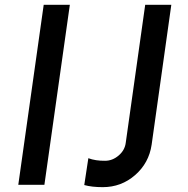

<svg xmlns="http://www.w3.org/2000/svg" viewBox="-20 -770 784 800"><path d="M162.1 -750H271L165 0H56.2ZM408.2 9.8Q362.3 9.8 331.1 1L348.1 -110.8Q377.9 -99.6 418 -100.1Q448.7 -100.1 474.4 -122.1Q500 -144 503.9 -174.8L585 -750H693.8L611.8 -167Q600.6 -90.8 543 -40.5Q485.4 9.8 408.2 9.8Z"/></svg>

Font: Oakes Grotesk
Style: Medium Italic
Weight: 500
Designer: Samuel Oakes
Foundry: Samuel Oakes
Version: Version 1.0 | wf-rip DC20170320